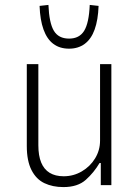

<svg xmlns="http://www.w3.org/2000/svg" viewBox="-20 -753 565 781"><path d="M238 8Q194 8 160.5 -8Q127 -24 108 -61.5Q89 -99 89 -159V-492H136V-162Q136 -120 147.5 -92Q159 -64 182 -50Q205 -36 239 -36Q279 -36 313 -56Q347 -76 367 -109Q387 -142 387 -181V-492H433V0H390V-90H385Q362 -51 329 -21.5Q296 8 238 8ZM261 -555Q223 -555 197 -574.5Q171 -594 157 -633Q143 -672 141 -729L177 -733Q180 -660 199 -628Q218 -596 261 -596Q303 -596 322.5 -628Q342 -660 345 -733L381 -729Q379 -672 365 -633Q351 -594 324.5 -574.5Q298 -555 261 -555Z"/></svg>

Font: Nunito Sans 7pt Condensed ExtraLight
Style: Regular
Weight: 250
Width: 3
Designer: Vernon Adams
Foundry: Vernon Adams
Version: Version 3.101;gftools[0.9.27]